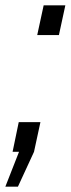

<svg xmlns="http://www.w3.org/2000/svg" viewBox="-56 -567 264 717"><path d="M83 -436H164L188 -547H107ZM95 -111H14L-9 0H15L-36 130H11L71 0Z"/></svg>

Font: League Gothic Condensed Italic
Style: Regular
Weight: 400
Width: 3
Designer: Tyler Finck
Foundry: The League of Moveable Type
Version: Version 1.001;PS 001.001;hotconv 1.0.56;makeotf.lib2.0.21325